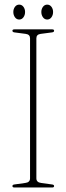

<svg xmlns="http://www.w3.org/2000/svg" viewBox="-20 -830 294 850"><path d="M141 -40.5Q141 -22.5 162.5 -20L209.5 -13.5Q219.5 -12.5 219.5 -6.5Q219.5 0 211 0H43.5Q35 0 35 -6.5Q35 -12.5 44.5 -13.5L91.5 -20Q113 -22.5 113 -40.5V-660.5Q113 -677.5 94 -680L44.5 -686.5Q35 -687.5 35 -694Q35 -700 43.5 -700H211Q219.5 -700 219.5 -694Q219.5 -687.5 209.5 -686.5L160 -680Q141 -677.5 141 -660.5ZM65 -743.5Q53.5 -743.5 46.2 -753.5Q39 -763.5 39 -777Q39 -790 46.2 -799.8Q53.5 -809.5 65 -809.5Q76.5 -809.5 83.8 -799.8Q91 -790 91 -777Q91 -763.5 83.8 -753.5Q76.5 -743.5 65 -743.5ZM189 -743.5Q177.5 -743.5 170.2 -753.5Q163 -763.5 163 -777Q163 -790 170.2 -799.8Q177.5 -809.5 189 -809.5Q200.5 -809.5 207.8 -799.8Q215 -790 215 -777Q215 -763.5 207.8 -753.5Q200.5 -743.5 189 -743.5Z"/></svg>

Font: Fraunces 144pt S050 Thin
Style: Regular
Weight: 100
Version: Version 1.000; ttfautohint (v1.8.3)